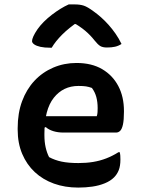

<svg xmlns="http://www.w3.org/2000/svg" viewBox="-20 -835 640 869"><path d="M326 -550Q395 -550 442.5 -522Q490 -494 515.5 -445.5Q541 -397 541 -333V-329Q541 -292 536.5 -271.5Q532 -251 524 -243Q516 -235 505 -235H268Q242 -235 221 -241.5Q200 -248 187 -260L167 -250L170 -309H418Q421 -318 421.5 -328Q422 -338 422 -346Q422 -373 416 -395.5Q410 -418 396 -437Q382 -442 369.5 -444Q357 -446 335 -446Q266 -446 223.5 -392.5Q181 -339 181 -230V-223Q181 -193 186.5 -168.5Q192 -144 202 -124Q228 -110 259 -103.5Q290 -97 335 -97Q370 -97 401 -102Q432 -107 460.5 -118Q489 -129 516 -146H522Q524 -138 524.5 -130Q525 -122 525 -113Q525 -84 517.5 -65Q510 -46 496 -32Q480 -16 454.5 -5.5Q429 5 398.5 9.5Q368 14 334 14Q274 14 224 -4Q174 -22 137.5 -56Q101 -90 80.5 -138.5Q60 -187 60 -248V-255Q60 -323 80 -377Q100 -431 136 -469.5Q172 -508 221 -529Q270 -550 326 -550ZM291 -815Q298 -815 303.5 -815Q309 -815 319 -815Q342 -815 359 -809.5Q376 -804 403 -784Q420 -772 437.5 -756.5Q455 -741 471.5 -722.5Q488 -704 503 -682.5Q518 -661 530 -636Q516 -627 500.5 -623.5Q485 -620 464 -620Q445 -620 434 -626.5Q423 -633 407 -653Q390 -675 366 -695.5Q342 -716 298 -741L354 -726H288L342 -743Q292 -709 261.5 -678.5Q231 -648 214 -619H208Q181 -619 163 -623Q145 -627 135 -634Q125 -641 125 -649Q125 -657 131 -670.5Q137 -684 150 -703Q162 -720 178.5 -736.5Q195 -753 214.5 -768Q234 -783 253.5 -795Q273 -807 291 -815Z"/></svg>

Font: Recursive Monospace Casual SemiBold
Style: Regular
Weight: 600
Version: Version 1.047